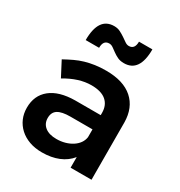

<svg xmlns="http://www.w3.org/2000/svg" viewBox="-181 -889 952 1018"><g transform="rotate(30 295.0 -380.0)"><path d="M246 -673Q210 -673 210 -626H128Q128 -766 223 -766Q244 -766 260.5 -757.5Q277 -749 291 -739.5Q305 -730 317 -721.5Q329 -713 341 -713Q377 -713 377 -760H459Q459 -621 364 -621Q341 -621 324.5 -629Q308 -637 294.5 -647Q281 -657 269.5 -665Q258 -673 246 -673ZM397 0V-65Q369 -30 325 -12Q281 6 224 6Q181 6 146.5 -6.5Q112 -19 87.5 -41.5Q63 -64 50 -94Q37 -124 37 -160Q37 -235 89.5 -277.5Q142 -320 240 -321H396V-335Q396 -382 365.5 -408Q335 -434 275 -434Q199 -434 116 -384L69 -474Q98 -490 124.5 -502.5Q151 -515 178.5 -523Q206 -531 236.5 -535.5Q267 -540 304 -540Q410 -540 466.5 -490Q523 -440 524 -350L525 0ZM255 -94Q283 -94 307.5 -101Q332 -108 351 -120.5Q370 -133 381.5 -149.5Q393 -166 396 -186V-234H261Q209 -234 184.5 -218.5Q160 -203 160 -168Q160 -134 185 -114Q210 -94 255 -94Z"/></g></svg>

Font: QuotatisMedium
Style: Regular
Weight: 500
Designer: Julieta Ulanovsky
Foundry: Quotatis-Medium
Version: Version 4.000;PS 004.000;hotconv 1.0.88;makeotf.lib2.5.64775